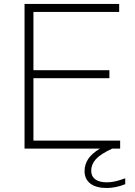

<svg xmlns="http://www.w3.org/2000/svg" viewBox="-20 -760 688 982"><path d="M620.5 152V182Q572 201.5 526 201.5Q471.5 201.5 442 178.8Q412.5 156 412.5 115Q412.5 82 430.5 54Q448.5 26 491 0H105.5V-740H589.5V-699H151V-401H539.5V-360H151V-41H594.5V0H554Q493.5 28 470 54.5Q446.5 81 446.5 113Q446.5 141.5 467 157Q487.5 172.5 526 172.5Q547.5 172.5 568.5 167.8Q589.5 163 620.5 152Z"/></svg>

Font: Encode Sans Expanded ExtraLight
Style: Regular
Weight: 275
Width: 7
Designer: Multiple Designers
Foundry: Impallari Type
Version: Version 2.000